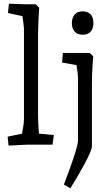

<svg xmlns="http://www.w3.org/2000/svg" viewBox="-20 -779 597 1034"><path d="M26 5 21 -43 133 -66 93 -29Q95 -37 98.5 -57Q102 -77 105.5 -99.5Q109 -122 109 -134V-618Q109 -631 106.5 -651.5Q104 -672 100.5 -694Q97 -716 94 -731L133 -685L23 -709L28 -759L117 -756H172L191 -738Q190 -723 188.5 -696.5Q187 -670 186 -641Q185 -612 185 -588V-164Q185 -124 188 -83.5Q191 -43 194 -25L157 -62L270 -52L263 0H136Q126 0 107 1Q88 2 66.5 3Q45 4 26 5ZM359 235 324 215Q336 183 349.5 147Q363 111 374.5 76.5Q386 42 393 16Q400 -10 400 -21Q400 -36 400 -63Q400 -90 400 -117V-356Q400 -369 397.5 -389.5Q395 -410 391.5 -432Q388 -454 385 -469L424 -423L314 -442L319 -494H463L482 -476Q481 -461 479 -434.5Q477 -408 476 -379Q475 -350 475 -326V10Q475 21 464 46Q453 71 435.5 103.5Q418 136 398 170.5Q378 205 359 235ZM425 -592Q397 -592 382 -609Q367 -626 367 -654Q367 -683 382 -700.5Q397 -718 425 -718Q453 -718 468 -701.5Q483 -685 483 -654Q483 -626 468.5 -609Q454 -592 425 -592Z"/></svg>

Font: Andada Pro
Style: Regular
Weight: 400
Designer: Carolina Giovagnoli
Foundry: Huerta Tipografica
Version: Version 3.003